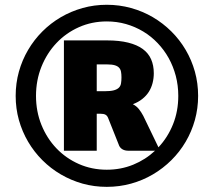

<svg xmlns="http://www.w3.org/2000/svg" viewBox="-20 -756 859 784"><path d="M44 -364.5Q44 -416 57.2 -463.5Q70.5 -511 94.8 -552.2Q119 -593.5 153 -627.5Q187 -661.5 228.5 -685.8Q270 -710 317.2 -723.2Q364.5 -736.5 416 -736.5Q467.5 -736.5 515.2 -723.2Q563 -710 604.2 -685.8Q645.5 -661.5 679.8 -627.5Q714 -593.5 738.2 -552.2Q762.5 -511 775.8 -463.5Q789 -416 789 -364.5Q789 -313.5 775.8 -266Q762.5 -218.5 738.2 -177.2Q714 -136 679.8 -102Q645.5 -68 604.2 -43.8Q563 -19.5 515.2 -6.2Q467.5 7 416 7Q364.5 7 317.2 -6.2Q270 -19.5 228.5 -43.8Q187 -68 153 -102Q119 -136 94.8 -177.2Q70.5 -218.5 57.2 -265.8Q44 -313 44 -364.5ZM127 -364.5Q127 -301 149.2 -246Q171.5 -191 210.5 -150.2Q249.5 -109.5 302.2 -86.2Q355 -63 416 -63Q473.5 -63 523.8 -83.5Q574 -104 613 -140.5H505Q477.5 -140.5 467 -160L421 -275.5Q417 -284.5 410 -288Q403 -291.5 391 -291.5H375V-140.5H241V-591H417Q467 -591 503.2 -582Q539.5 -573 562.8 -556Q586 -539 597 -514Q608 -489 608 -457Q608 -436 603 -416.8Q598 -397.5 587.8 -381.2Q577.5 -365 561.2 -352Q545 -339 522.5 -330.5Q537 -323 546.8 -311Q556.5 -299 565 -283L627 -154.5Q665 -195 686.5 -248.5Q708 -302 708 -364.5Q708 -407 697.8 -446Q687.5 -485 668.8 -518.8Q650 -552.5 623.5 -580.2Q597 -608 564.5 -627.5Q532 -647 494.5 -657.8Q457 -668.5 416 -668.5Q355 -668.5 302.2 -645Q249.5 -621.5 210.5 -580.2Q171.5 -539 149.2 -483.5Q127 -428 127 -364.5ZM375 -383.5H407Q431 -383.5 444.8 -387.2Q458.5 -391 465.5 -398Q472.5 -405 474.2 -415.8Q476 -426.5 476 -440Q476 -453 474.2 -462.8Q472.5 -472.5 466.5 -479.2Q460.5 -486 448.8 -489.5Q437 -493 417 -493H375Z"/></svg>

Font: Lato Black
Style: Italic
Weight: 900
Italic angle: -7°
Designer: Lukasz Dziedzic
Foundry: tyPoland Lukasz Dziedzic
Version: Version 2.007; 2014-02-27